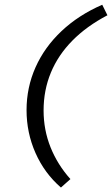

<svg xmlns="http://www.w3.org/2000/svg" viewBox="-20 -651 482 825"><path d="M94.1 -177.8Q94.1 -275.2 132.7 -361.9Q171.4 -448.6 244.5 -517.5Q317.6 -586.4 419.3 -630.6L441.6 -585.4Q352.1 -538.5 291 -476.5Q229.9 -414.5 198.6 -339Q167.3 -263.6 167.3 -176.2Q167.3 -92.8 197.2 -18.1Q227.2 56.7 282.6 118.5L241.8 154.8Q171.1 93.5 132.6 6.5Q94.1 -80.5 94.1 -177.8Z"/></svg>

Font: Playfair Micro SmCond SmLight
Style: Italic
Weight: 360
Width: 4
Italic angle: -15.6°
Designer: Claus Eggers Sørensen
Foundry: Claus Eggers Sørensen
Version: Version 2.203;Glyphs 3.3 (3326)